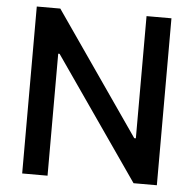

<svg xmlns="http://www.w3.org/2000/svg" viewBox="-51 -758 817 810"><g transform="rotate(5 357.5 -353.5)"><path d="M642.6 0H543.9L185.5 -516.6H179.7V0H72.3V-707H171.9L530.3 -189.5H537.1V-707H642.6Z"/></g></svg>

Font: Pretendard GOV Medium
Style: Regular
Weight: 500
Designer: Base glyphs from Inter by Rasmus Andersson; Hangeul glyphs from Noto Sans CJK(Source Han Sans) by Jang Soo-young and Kan
Foundry: Kil Hyung-jin
Version: Version 1.309